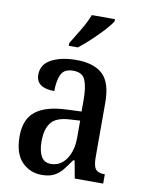

<svg xmlns="http://www.w3.org/2000/svg" viewBox="-87 -826 671 897"><g transform="rotate(10 248.5 -378.0)"><path d="M173 10Q118 10 79.5 -29Q41 -68 41 -151Q41 -231 89 -269Q137 -307 235 -311L306 -314V-373Q306 -428 293 -461.5Q280 -495 235 -495Q192 -495 178 -465Q164 -435 164 -386Q77 -386 77 -449Q77 -498 123.5 -522.5Q170 -547 241 -547Q324 -547 366 -508Q408 -469 408 -374V-115Q408 -74 420 -59Q432 -44 461 -44H464V0H329L314 -83H307Q288 -55 271 -34Q254 -13 231 -1.5Q208 10 173 10ZM207 -48Q252 -48 279.5 -88Q307 -128 307 -191V-271L259 -268Q195 -265 170.5 -234Q146 -203 146 -145Q146 -100 160.5 -74Q175 -48 207 -48ZM194 -619Q215 -653 238.5 -692.5Q262 -732 275 -766H385V-756Q375 -739 349.5 -711Q324 -683 293.5 -654.5Q263 -626 237 -606H194Z"/></g></svg>

Font: Noto Serif Tamil Condensed Medium
Style: Italic
Weight: 500
Width: 3
Italic angle: -12°
Designer: Indian Type Foundry, Tom Grace, and the Monotype Design Team
Foundry: Monotype Imaging Inc.
Version: Version 2.003; ttfautohint (v1.8.4.7-5d5b)